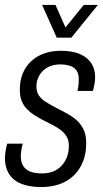

<svg xmlns="http://www.w3.org/2000/svg" viewBox="-21 -743 417 775"><path d="M147 12Q109 12 80.5 4Q52 -4 34.5 -19Q17 -34 8 -55.5Q-1 -77 -1 -104Q-1 -117 1.5 -133Q4 -149 8 -163H71Q67 -150 65 -136.5Q63 -123 63 -112Q63 -89 72.5 -73.5Q82 -58 101 -50.5Q120 -43 148 -43Q173 -43 192.5 -50.5Q212 -58 226.5 -73Q241 -88 249 -108.5Q257 -129 257 -155Q257 -177 247.5 -192.5Q238 -208 223 -219Q208 -230 189.5 -239.5Q171 -249 151 -259Q134 -268 117.5 -278.5Q101 -289 87.5 -303Q74 -317 66.5 -335.5Q59 -354 59 -381Q59 -418 71 -447Q83 -476 105.5 -496.5Q128 -517 158 -527.5Q188 -538 224 -538Q256 -538 281.5 -531.5Q307 -525 325.5 -511Q344 -497 353.5 -477Q363 -457 363 -431Q363 -418 360.5 -404Q358 -390 354 -376H292Q296 -398 296.5 -407.5Q297 -417 297 -423Q297 -446 287.5 -459Q278 -472 261 -477.5Q244 -483 222 -483Q200 -483 182 -476Q164 -469 151.5 -456.5Q139 -444 132.5 -427.5Q126 -411 126 -394Q126 -372 136 -357.5Q146 -343 162.5 -332.5Q179 -322 198 -312Q220 -300 242.5 -288.5Q265 -277 284 -261.5Q303 -246 315 -223Q327 -200 327 -166Q327 -122 313 -88.5Q299 -55 274.5 -32.5Q250 -10 217.5 1Q185 12 147 12ZM374 -723 267 -591H208L149 -723H203L255 -606H222L317 -723Z"/></svg>

Font: Archivo Condensed Light
Style: Italic
Weight: 300
Width: 3
Italic angle: -10°
Designer: Hector Gatti
Foundry: Omnibus-Type
Version: Version 2.001